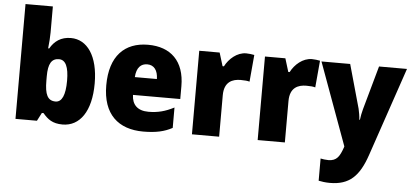

<svg xmlns="http://www.w3.org/2000/svg" viewBox="-60 -986 2724 1266"><g transform="rotate(5 1301.5 -353.0)"><path d="M241 -681V-853H60V-93H202L230 -147H241C273 -109 305 -83 372 -83C486 -83 560 -186 560 -371C560 -553 486 -656 378 -656C312 -656 269 -624 241 -575H234C238 -613 241 -649 241 -681ZM312 -510C356 -510 377 -464 377 -373C377 -278 355 -230 313 -230C260 -230 241 -271 241 -362V-391C241 -473 262 -510 312 -510Z M889 -656C734 -656 637 -560 637 -366C637 -174 741 -83 906 -83C990 -83 1046 -96 1098 -124V-259C1040 -229 991 -216 929 -216C856 -216 820 -254 818 -318H1131V-403C1131 -569 1039 -656 889 -656ZM895 -527C940 -527 965 -493 966 -436H820C824 -501 854 -527 895 -527Z M1538 -656C1478 -656 1425 -609 1399 -558H1390L1363 -646H1228V-93H1408V-367C1408 -457 1463 -478 1517 -478C1546 -478 1563 -476 1576 -472L1592 -650C1577 -653 1556 -656 1538 -656Z M1973 -656C1913 -656 1860 -609 1834 -558H1825L1798 -646H1663V-93H1843V-367C1843 -457 1898 -478 1952 -478C1981 -478 1998 -476 2011 -472L2027 -650C2012 -653 1991 -656 1973 -656Z M2037 -646 2236 -101 2234 -94C2213 -34 2194 -2 2139 -2C2120 -2 2101 -5 2087 -8V139C2107 143 2131 147 2162 147C2291 147 2355 83 2403 -58L2603 -646H2418L2337 -356C2331 -333 2326 -310 2323 -285H2319C2318 -307 2313 -336 2308 -357L2227 -646Z"/></g></svg>

Font: Noto Sans Kannada UI SemiCondensed Black
Style: Regular
Weight: 900
Width: 4
Designer: Jelle Bosma - Monotype Design Team
Foundry: Monotype Imaging Inc.
Version: Version 2.005